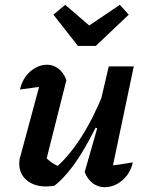

<svg xmlns="http://www.w3.org/2000/svg" viewBox="-20 -771 614 798"><path d="M256 -438 171 -101 162 -125Q178 -107 196.5 -94.5Q215 -82 233 -77L209 -72Q265 -119 317 -200Q369 -281 415 -396L428 -352Q402 -289 374 -233.5Q346 -178 317.5 -132Q289 -86 260.5 -52.5Q232 -19 206 1Q187 4 171 4Q122 4 91 -22Q60 -48 60 -91Q60 -109 66 -126L157 -464L211 -417Q170 -413 133.5 -408.5Q97 -404 63 -399Q70 -431 87.5 -454Q105 -477 128 -489.5Q151 -502 176 -502Q201 -502 222.5 -486Q244 -470 256 -438ZM332 -56 384 -238 373 -242 432 -495H536L438 -29L416 -81Q447 -83 475 -87Q503 -91 532 -96Q525 -64 507 -41Q489 -18 465 -5.5Q441 7 415 7Q388 7 366 -9Q344 -25 332 -56ZM304 -580 202 -710 251 -751 351 -665 478 -751 515 -710 378 -580Z"/></svg>

Font: Piazzolla Thin
Style: Bold Italic
Weight: 700
Italic angle: -11.3°
Version: Version 2.005